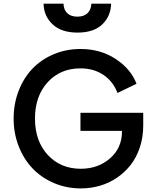

<svg xmlns="http://www.w3.org/2000/svg" viewBox="-20 -1027 853 1059"><path d="M407.2 -847.2Q318.4 -847.2 270 -892.8Q221.7 -938.5 220.2 -1006.8H330.1Q331.5 -972.2 351.6 -953.6Q371.6 -935.1 407.2 -935.1Q442.4 -935.1 462.4 -953.9Q482.4 -972.7 483.9 -1006.8H592.8Q591.3 -937.5 543.9 -892.3Q496.6 -847.2 407.2 -847.2ZM425.8 12.2Q347.7 12.2 278.8 -16.8Q210 -45.9 160.9 -96.7Q111.8 -147.5 83.5 -219.2Q55.2 -291 55.2 -373Q55.2 -455.1 83 -526.6Q110.8 -598.1 159.4 -648.7Q208 -699.2 276.6 -728Q345.2 -756.8 423.8 -756.8Q535.2 -756.8 618.9 -701.2Q702.6 -645.5 732.9 -564.9L627.9 -514.2Q604.5 -577.1 551 -613.5Q497.6 -649.9 423.8 -649.9Q312.5 -649.9 242.7 -573.2Q172.9 -496.6 172.9 -373Q172.9 -249 243.4 -172.6Q314 -96.2 425.8 -96.2Q521 -96.2 586.9 -153.6Q652.8 -210.9 652.8 -301.8V-305.2H423.8V-404.8H770V-335Q770 -270.5 751.5 -214.6Q732.9 -158.7 700.7 -117.4Q668.5 -76.2 625 -46.6Q581.5 -17.1 530.8 -2.4Q480 12.2 425.8 12.2Z"/></svg>

Font: Plus Jakarta Sans SemiBold
Style: Regular
Weight: 600
Designer: Gumpita Rahayu
Foundry: Tokotype
Version: Version 2.006